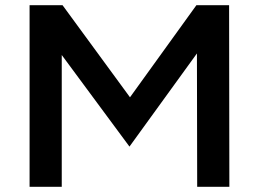

<svg xmlns="http://www.w3.org/2000/svg" viewBox="-20 -720 998 740"><path d="M94 0H218V-508L479 -155L739 -514L740 0H864L863 -700H737L481 -345L221 -700H94Z"/></svg>

Font: Chess Sans SemiBold
Style: Regular
Weight: 600
Designer: Wolf Bōese
Foundry: Wolf Bōese
Version: Version 7.223;Glyphs 3.3 (3306)